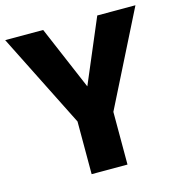

<svg xmlns="http://www.w3.org/2000/svg" viewBox="-107 -805 843 899"><g transform="rotate(-15 314.5 -355.5)"><path d="M314 -402.3 444.8 -710.9H629.9L400.9 -255.4V0H227.1V-255.4L-1.5 -710.9H182.6Z"/></g></svg>

Font: RobotoDraft
Style: Black
Weight: 900
Designer: Google
Version: Version 2.000980w3; 2014; ttfautohint (v1.1) -l 5 -r 24 -G 4